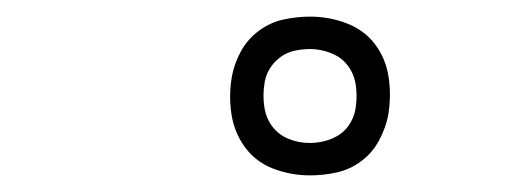

<svg xmlns="http://www.w3.org/2000/svg" viewBox="-20 -775 640 231"><path d="M353 -564Q330 -564 309 -572Q288 -580 275 -597.5Q262 -615 258.5 -637.5Q255 -660 259 -683Q262 -699 270 -713.5Q278 -728 291.5 -738Q305 -748 321 -751.5Q337 -755 353 -755Q376 -755 397 -747Q418 -739 431 -722Q444 -705 447.5 -682.5Q451 -660 447 -636Q444 -621 436 -606Q428 -591 414.5 -581Q401 -571 385 -567.5Q369 -564 353 -564ZM353 -603Q362 -603 371.5 -605.5Q381 -608 389 -613.5Q397 -619 402 -628Q407 -637 408 -646Q410 -660 408 -673Q406 -686 398.5 -696Q391 -706 378.5 -711Q366 -716 353 -716Q344 -716 334.5 -714Q325 -712 317 -706Q309 -700 304 -691.5Q299 -683 298 -673Q296 -660 298 -646.5Q300 -633 307.5 -623Q315 -613 327 -608Q339 -603 353 -603Z"/></svg>

Font: Iosevka SS04 XLt Ex Obl
Style: Regular
Weight: 200
Width: 7
Italic angle: -9°
Monospace: yes
Designer: Belleve Invis
Foundry: Belleve Invis
Version: Version 19.0.0; ttfautohint (v1.8.4)